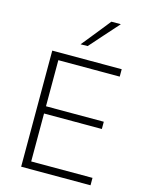

<svg xmlns="http://www.w3.org/2000/svg" viewBox="-140 -1055 872 1139"><g transform="rotate(15 296.0 -485.0)"><path d="M104.5 0V-713H531V-667.5H154V-384.5H509V-340H154V-45.5H530.5V0ZM257 -792.5Q293 -837 328.5 -881.2Q364 -925.5 399 -969.5H457Q417.5 -925 378.5 -881.5Q339.5 -837.5 300.5 -793.5Z"/></g></svg>

Font: Heraclito ExtraLight
Style: Regular
Weight: 200
Designer: Kostas Bartsokas (font) & Cristiano Sobral (main changes)
Foundry: Kostas Bartsokas (font) & Cristiano Sobral (main changes)
Version: Version 1.00;July 8, 2020;FontCreator 13.0.0.2655 64-bit